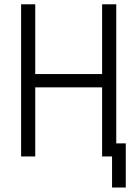

<svg xmlns="http://www.w3.org/2000/svg" viewBox="-20 -713 626 875"><path d="M490.7 141.6H553.2V-59.6H509.8V-693.4H445.3V-375.5H140.6V-693.4H76.2V0H140.6V-314.9H445.3V0H490.7Z"/></svg>

Font: Cascadia Code Light
Style: Regular
Weight: 300
Monospace: yes
Designer: Aaron Bell
Foundry: Saja Typeworks
Version: Version 2404.023